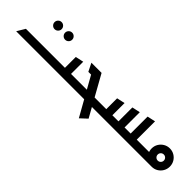

<svg xmlns="http://www.w3.org/2000/svg" viewBox="97 -1237 2227 2227"><g transform="rotate(45 1210.5 -124.0)"><path d="M496 -332Q472 -332 455 -349Q438 -366 438 -390Q438 -414 455 -431Q472 -448 496 -448Q520 -448 537 -431Q554 -414 554 -390Q554 -366 537 -349Q520 -332 496 -332ZM323 -332Q299 -332 282 -349Q265 -366 265 -390Q265 -414 282 -431Q299 -448 323 -448Q347 -448 364 -431Q381 -414 381 -390Q381 -366 364 -349Q347 -332 323 -332Z M725 0V-100H945V0ZM25 0 85 -100H725V0ZM605 0V-100H725V-278L825 -300V-23Q825 -11 815 -6Q805 -1 795 -0.5Q785 0 785 0Z M905 0V-100H1323V0ZM1253 200 995 -259H950L900 -359H1067L1336 123Z M1283 0V-100H1403V-278L1503 -300V-100H1603V-328L1703 -350V-100H1803V-378L1903 -400V-100H2023V0Z M1983 0V-100H2183L2248 0ZM2247 0Q2206 0 2172 -20Q2138 -40 2117.5 -74.5Q2097 -109 2097 -150Q2097 -192 2117.5 -226Q2138 -260 2172 -280Q2206 -300 2247 -300Q2288 -300 2322 -280Q2356 -260 2376 -226Q2396 -192 2396 -150Q2396 -109 2376 -74.5Q2356 -40 2322 -20Q2288 0 2247 0ZM2247 -100Q2268 -100 2282.5 -114.5Q2297 -129 2297 -150Q2297 -171 2282.5 -185.5Q2268 -200 2247 -200Q2226 -200 2211.5 -185.5Q2197 -171 2197 -150Q2197 -129 2211.5 -114.5Q2226 -100 2247 -100Z"/></g></svg>

Font: Reem Kufi Fun
Style: Regular
Weight: 400
Designer: Khaled Hosny
Version: Version 1.005